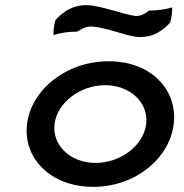

<svg xmlns="http://www.w3.org/2000/svg" viewBox="-20 -723 715 746"><path d="M559 -682C553 -678 534 -660 508 -661H507C456 -667 370 -703 315 -703C262 -703 226 -678 196 -646C189 -624 187 -600 188 -587C215 -595 243 -600 280 -600C285 -602 307 -621 336 -620H337C406 -614 478 -579 523 -579C576 -579 610 -602 641 -635C648 -657 649 -681 649 -694C622 -687 597 -682 559 -682ZM192 -241C202 -324 291 -392 388 -392C486 -392 558 -324 548 -241C538 -158 449 -90 351 -90C254 -90 182 -158 192 -241ZM85 -241C69 -109 176 3 342 3C508 3 639 -109 655 -241C671 -373 568 -485 402 -485C236 -485 101 -373 85 -241Z"/></svg>

Font: Bluebird
Style: LiExtObl
Weight: 300
Designer: Jasper
Foundry: Cannot Into Space Fonts
Version: Version 0.98